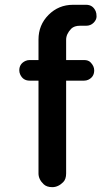

<svg xmlns="http://www.w3.org/2000/svg" viewBox="-20 -771 455 801"><path d="M255.9 -47.4Q255.9 -23.4 243.7 -11.2Q222.7 9.8 198.2 9.8Q174.8 9.8 162.1 -2.4Q140.6 -22.9 140.6 -47.4V-434.6H103.5Q75.7 -434.6 64 -460.9Q60.5 -468.8 60.5 -477.5Q60.5 -505.4 86.9 -517.1Q94.7 -520.5 103.5 -520.5H140.6V-606Q140.6 -667 182.6 -709Q224.6 -751 284.7 -751H339.4Q367.7 -751 379.4 -723.6Q382.8 -715.8 382.8 -702.1Q382.8 -688.5 370.4 -676Q357.9 -663.6 339.4 -663.6H313.5Q290 -663.6 277.3 -651.4Q255.9 -629.4 255.9 -605V-520.5H331.1Q348.1 -520.5 357.4 -511.2Q373 -495.6 373 -477.5Q373 -449.7 347.7 -438Q339.8 -434.6 331.1 -434.6H255.9Z"/></svg>

Font: Supermercado
Style: Regular
Weight: 400
Designer: James Grieshaber
Foundry: James Grieshaber
Version: Version 1.002